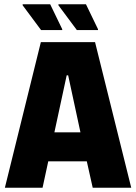

<svg xmlns="http://www.w3.org/2000/svg" viewBox="-20 -887 642 907"><path d="M3 0 173 -688H429L600 0H418L390 -125H208L181 0ZM237 -262H360L302 -531H295ZM443 -745H343L256 -862V-867H386L443 -749ZM274 -745H174L87 -862V-867H217L274 -749Z"/></svg>

Font: Saira SemiCondensed ExtraBold
Style: Regular
Weight: 800
Width: 4
Designer: Hector Gatti with collaboration of the Omnibus-Type team
Foundry: Omnibus-Type
Version: Version 1.101